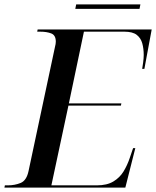

<svg xmlns="http://www.w3.org/2000/svg" viewBox="-41 -847 705 867"><path d="M-21 0 -19 -10H-6Q26 -10 52.5 -21Q79 -32 88 -75L207 -634Q211 -649 211 -659Q211 -688 190.5 -696Q170 -704 140 -704H127L129 -714H644L611 -536H601Q603 -546 605.5 -565.5Q608 -585 608 -599Q608 -627 601.5 -651Q595 -675 576.5 -689.5Q558 -704 520 -704H338L270 -380H507L505 -370H268L191 -10H396Q442 -10 471 -27.5Q500 -45 517 -73Q534 -101 545 -134L560 -178H570L525 0ZM299 -807 303 -827H593L589 -807Z"/></svg>

Font: Noto Serif Display Medium
Style: Italic
Weight: 500
Italic angle: -12°
Designer: Monotype Design Team
Foundry: Monotype Imaging Inc.
Version: Version 2.009